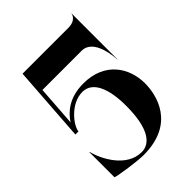

<svg xmlns="http://www.w3.org/2000/svg" viewBox="-236 -935 1051 1051"><g transform="rotate(-45 289.0 -410.0)"><path d="M245 4C492 4 528 -183 528 -269C528 -389 454 -507 288 -507C178.5 -507 119.5 -454 88.5 -405.5L105 -640H409C503.5 -640 512.5 -484 512.5 -468.5H514V-824H513C513 -820 507 -780 444 -780H91L60 -340H84C87 -381 160 -478 252 -478C332 -478 368 -386 368 -255C368 -81 316 -15 249 -15C133 -15 65 -146 48 -218H46V-23C69 -15 194 4 245 4Z"/></g></svg>

Font: Beautique Display Medium
Style: Bold
Weight: 900
Designer: Nhat-Quang Ngo
Version: Version 1.100;Glyphs 3.2.3 (3260)